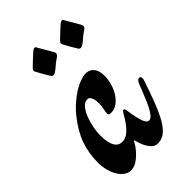

<svg xmlns="http://www.w3.org/2000/svg" viewBox="-181 -550 616 616"><g transform="rotate(-45 126.5 -242.0)"><path d="M272 -169.9Q257.3 -126 244.6 -93Q231.9 -60.1 219.2 -37.8Q206.5 -15.6 192.1 -4.4Q177.7 6.8 160.2 6.8Q147.9 6.8 139.9 -1Q131.8 -8.8 126.5 -18.6Q121.1 -28.3 118.4 -37.4Q115.7 -46.4 114.7 -49.3Q114.3 -50.3 113.8 -52.2Q113.3 -54.2 112.3 -54.2Q111.3 -54.2 110.6 -52.7Q109.9 -51.3 108.9 -49.8Q107.4 -46.4 101.1 -37.1Q94.7 -27.8 85.2 -18.1Q75.7 -8.3 63.5 -0.7Q51.3 6.8 37.1 6.8Q25.9 6.8 15.4 -0.5Q4.9 -7.8 -2.9 -20.3Q-10.7 -32.7 -15.4 -49.8Q-20 -66.9 -20 -86.4Q-20 -128.9 -6.6 -166.3Q6.8 -203.6 37.1 -241.2Q51.8 -259.3 68.1 -273.4Q84.5 -287.6 100.1 -297.1Q115.7 -306.6 130.1 -311.5Q144.5 -316.4 154.8 -316.4Q161.6 -316.4 168.5 -314Q175.3 -311.5 180.7 -305.7Q186 -299.8 189.2 -290.3Q192.4 -280.8 192.4 -267.1Q192.4 -252.4 187.7 -235.4Q183.1 -218.3 174.1 -203.4Q165 -188.5 151.9 -178.7Q138.7 -168.9 122.1 -168.9Q111.8 -168.9 111.8 -176.8Q111.8 -182.1 114.5 -194.3Q117.2 -206.5 117.2 -217.8Q117.2 -222.2 116.7 -228.3Q116.2 -234.4 114.3 -240.2Q112.3 -246.1 108.9 -250Q105.5 -253.9 99.6 -253.9Q86.4 -253.9 76.7 -241.7Q66.9 -229.5 60.3 -211.9Q53.7 -194.3 50.3 -175.3Q46.9 -156.2 46.9 -142.6Q46.9 -124 49.8 -111.6Q52.7 -99.1 57.6 -91.6Q62.5 -84 68.8 -80.8Q75.2 -77.6 82 -77.6Q98.1 -77.6 110.8 -88.6Q123.5 -99.6 132.8 -113Q142.1 -126.5 148.2 -137.5Q154.3 -148.4 158.2 -148.4Q162.6 -148.4 164.1 -138.2Q167 -116.2 170.4 -102.1Q173.8 -87.9 177.2 -79.8Q180.7 -71.8 184.3 -68.6Q188 -65.4 191.9 -65.4Q199.2 -65.4 206.5 -74Q213.9 -82.5 221.2 -97.2Q228.5 -111.8 236.3 -131.3Q244.1 -150.9 252.9 -172.9Q258.3 -185.1 265.6 -185.1Q272.9 -185.1 272.9 -176.3Q272.9 -172.9 272 -169.9ZM131.8 -435.1Q133.3 -432.1 133.3 -429.2Q133.3 -424.3 130.1 -421.6Q127 -418.9 122.1 -415.5Q110.8 -408.2 104.7 -402.3Q98.6 -396.5 92.3 -392.1Q87.9 -388.7 84.7 -387Q81.5 -385.3 77.6 -385.3Q72.8 -385.3 70.1 -389.6Q67.4 -394 63.5 -400.4Q58.1 -408.7 53.5 -417.7Q48.8 -426.8 45.9 -431.6Q44.4 -434.1 43.5 -436Q42.5 -438 42.5 -440.4Q42.5 -444.3 46.9 -448.7Q48.8 -450.7 54.7 -456.3Q60.5 -461.9 67.4 -468.3Q74.2 -474.6 80.1 -480Q85.9 -485.4 87.9 -486.8Q89.8 -488.3 92 -489.5Q94.2 -490.7 96.7 -490.7Q100.6 -490.7 102.1 -486.8Q103 -484.4 107.7 -476.8Q112.3 -469.2 117.4 -460.4Q122.6 -451.7 126.7 -444.3Q130.9 -437 131.8 -435.1ZM255.9 -435.1Q257.3 -432.1 257.3 -429.2Q257.3 -424.3 254.2 -421.6Q251 -418.9 246.1 -415.5Q234.9 -408.2 228.8 -402.3Q222.7 -396.5 216.3 -392.1Q211.9 -388.7 208.7 -387Q205.6 -385.3 201.7 -385.3Q196.8 -385.3 194.1 -389.6Q191.4 -394 187.5 -400.4Q182.1 -408.7 177.5 -417.7Q172.9 -426.8 169.9 -431.6Q168.5 -434.1 167.5 -436Q166.5 -438 166.5 -440.4Q166.5 -444.3 170.9 -448.7Q172.9 -450.7 178.7 -456.3Q184.6 -461.9 191.4 -468.3Q198.2 -474.6 204.1 -480Q210 -485.4 211.9 -486.8Q213.9 -488.3 216.1 -489.5Q218.3 -490.7 220.7 -490.7Q224.6 -490.7 226.1 -486.8Q227.1 -484.4 231.7 -476.8Q236.3 -469.2 241.5 -460.4Q246.6 -451.7 250.7 -444.3Q254.9 -437 255.9 -435.1Z"/></g></svg>

Font: Engagement
Style: Regular
Weight: 400
Designer: Astigmatic (AOETI)
Foundry: Astigmatic (AOETI)
Version: Version 1.000